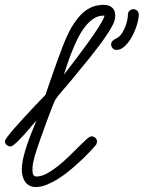

<svg xmlns="http://www.w3.org/2000/svg" viewBox="-57 -753 581 776"><path d="M-14.2 -161.1Q-22.5 -161.1 -29.8 -167Q-37.1 -172.9 -37.1 -182.1Q-37.1 -187 -26.4 -201.2Q-15.6 -215.3 0.7 -234.1Q17.1 -252.9 36.9 -274.4Q56.6 -295.9 74.7 -315.2Q92.8 -334.5 107.2 -349.4Q121.6 -364.3 127 -370.1Q132.3 -386.2 140.1 -408.7Q147.9 -431.2 156.7 -456.5Q165.5 -481.9 175.3 -508.8Q185.1 -535.6 194.6 -560.5Q204.1 -585.4 213.6 -606.4Q223.1 -627.4 231.4 -641.6Q243.2 -661.1 256.1 -677.7Q269 -694.3 284.7 -706.8Q300.3 -719.2 319.3 -726.3Q338.4 -733.4 362.8 -733.4Q383.3 -733.4 396 -722.4Q408.7 -711.4 408.7 -690.4Q408.7 -672.4 399.7 -654.3Q390.6 -636.2 380.9 -621.6Q363.8 -595.2 344.2 -569.1Q324.7 -543 304 -517.3Q283.2 -491.7 262.2 -466.6Q241.2 -441.4 221.7 -417Q208 -400.4 192.1 -382.8Q176.3 -365.2 165 -347.2Q163.1 -344.2 157 -328.6Q150.9 -313 142.3 -290.3Q133.8 -267.6 124.3 -241.5Q114.7 -215.3 106.2 -191.2Q97.7 -167 91.3 -147.9Q85 -128.9 83 -121.1Q79.6 -108.4 76.9 -95.2Q74.2 -82 74.2 -68.4Q74.2 -64 74.5 -58.8Q74.7 -53.7 76.4 -49.3Q78.1 -44.9 81.3 -42.2Q84.5 -39.6 90.3 -39.6Q109.9 -39.6 132.1 -51.5Q154.3 -63.5 177 -81.5Q199.7 -99.6 221.4 -120.8Q243.2 -142.1 261.2 -160.2Q279.3 -178.2 292.7 -190.2Q306.2 -202.1 312.5 -202.1Q321.3 -202.1 328.1 -196.3Q335 -190.4 335 -181.2Q335 -177.2 333.7 -173.3Q332.5 -169.4 330.1 -166.5Q318.4 -152.8 301.3 -135Q284.2 -117.2 263.9 -98.4Q243.7 -79.6 221.2 -61.3Q198.7 -43 175.8 -28.8Q152.8 -14.6 130.6 -5.9Q108.4 2.9 88.4 2.9Q72.8 2.9 62 -2.9Q51.3 -8.8 44.4 -18.6Q37.6 -28.3 34.4 -41Q31.2 -53.7 31.2 -67.4Q31.2 -89.8 37.4 -116Q43.5 -142.1 52.5 -168.5Q61.5 -194.8 71.8 -220.2Q82 -245.6 90.3 -266.1Q86.4 -261.7 78.4 -252.4Q70.3 -243.2 60.3 -231.4Q50.3 -219.7 39.1 -207.3Q27.8 -194.8 17.6 -184.6Q7.3 -174.3 -1.2 -167.7Q-9.8 -161.1 -14.2 -161.1ZM201.2 -451.2Q206.5 -458.5 220.7 -476.6Q234.9 -494.6 252.7 -518.3Q270.5 -542 290 -568.6Q309.6 -595.2 325.9 -619.4Q342.3 -643.6 353.3 -662.6Q364.3 -681.6 365.2 -689.9H361.3Q338.9 -689.9 319.8 -676.8Q300.8 -663.6 284.9 -642.6Q269 -621.6 256.1 -595.2Q243.2 -568.8 232.7 -542.2Q222.2 -515.6 214.4 -491.7Q206.5 -467.8 201.2 -451.2ZM481.9 -715.8Q490.7 -715.8 497.3 -709.7Q503.9 -703.6 503.9 -694.3Q503.9 -678.2 496.8 -654.1Q489.7 -629.9 477.5 -606.9Q465.3 -584 448.7 -567.6Q432.1 -551.3 413.6 -551.3Q404.3 -551.3 398.2 -557.9Q392.1 -564.5 392.1 -573.7Q392.1 -580.6 395.8 -585.2Q399.4 -589.8 404.8 -593Q410.2 -596.2 415.8 -599.4Q421.4 -602.5 425.8 -606.4Q433.1 -613.3 439.5 -624.3Q445.8 -635.3 450.2 -647.5Q454.6 -659.7 457.3 -672.1Q460 -684.6 460 -694.3Q460 -703.1 466.6 -709.5Q473.1 -715.8 481.9 -715.8Z"/></svg>

Font: Helvetia Verbundene
Style: Regular
Weight: 400
Designer: Peter Wiegel, original typeface by Carl Albert Fahrenwaldt 1901
Foundry: Peter Wiegel
Version: Version 2.000